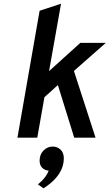

<svg xmlns="http://www.w3.org/2000/svg" viewBox="-20 -742 590 1035"><path d="M74 0 193.5 -684 309 -722 244.5 -358.5 413 -511H550.5L378.5 -359.5L495 0H380L292 -283.5L219.5 -218L181 0ZM214.5 273 184.5 252Q194.5 244 205.5 233Q216.5 222 226.2 208.2Q236 194.5 242.5 178Q220 176 206.8 161.8Q193.5 147.5 193.5 124Q193.5 90.5 214.8 69.2Q236 48 264 48Q288 48 306 64.2Q324 80.5 324 111.5Q324 139.5 313 167Q302 194.5 278 221.2Q254 248 214.5 273Z"/></svg>

Font: Overpass SemiBold
Style: Italic
Weight: 600
Italic angle: -10°
Designer: Delve Withrington, Dave Bailey, Thomas Jockin
Foundry: Delve Fonts LLC
Version: Version 4.000